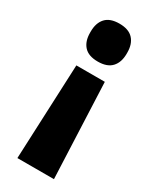

<svg xmlns="http://www.w3.org/2000/svg" viewBox="-173 -553 604 748"><g transform="rotate(30 129.0 -179.0)"><path d="M193.5 -280 211.5 147.5H47L65.5 -280ZM130 -505Q172 -505 192.2 -483Q212.5 -461 212.5 -422.5V-417Q212.5 -378.5 192.2 -356.5Q172 -334.5 130 -334.5Q88 -334.5 68 -356.5Q48 -378.5 48 -417V-422.5Q48 -461 68 -483Q88 -505 130 -505Z"/></g></svg>

Font: Anek Bangla Medium
Style: Bold
Weight: 700
Version: Version 1.003